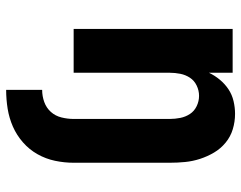

<svg xmlns="http://www.w3.org/2000/svg" viewBox="-102 -476 803 640"><g transform="rotate(90 300.0 -156.5)"><path d="M280 225V105Q301 105 320.5 98Q340 91 353.5 76Q367 61 372 40.5Q377 20 377 0V-320Q377 -338 373.5 -355.5Q370 -373 360.5 -387.5Q351 -402 334.5 -410Q318 -418 300 -418Q282 -418 265.5 -410Q249 -402 239.5 -387.5Q230 -373 226.5 -355.5Q223 -338 223 -320V0H77V-530H223V-451Q232 -470 246 -487Q260 -504 278 -516Q296 -528 317.5 -533Q339 -538 360 -538Q386 -538 411 -530.5Q436 -523 456 -506.5Q476 -490 489 -468Q502 -446 510 -421.5Q518 -397 520.5 -371.5Q523 -346 523 -320V0Q523 31 516.5 62Q510 93 494.5 120.5Q479 148 455 169Q431 190 402.5 202.5Q374 215 343 220Q312 225 280 225Z"/></g></svg>

Font: Iosevka Curly Heavy Extended
Style: Regular
Weight: 900
Width: 7
Monospace: yes
Designer: Belleve Invis
Foundry: Belleve Invis
Version: Version 11.1.0; ttfautohint (v1.8.3)